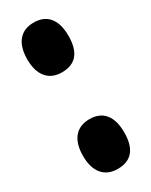

<svg xmlns="http://www.w3.org/2000/svg" viewBox="-149 -565 476 606"><g transform="rotate(-30 89.5 -262.5)"><path d="M90 4Q54 4 34.5 -19.5Q15 -43 15 -86Q15 -130 34.5 -153.5Q54 -177 90 -177Q127 -177 146 -153.5Q165 -130 165 -86Q165 4 90 4ZM90 -348Q54 -348 34.5 -371.5Q15 -395 15 -438Q15 -482 34.5 -505.5Q54 -529 90 -529Q127 -529 146 -505.5Q165 -482 165 -438Q165 -348 90 -348Z"/></g></svg>

Font: Bricolage Grotesque 24pt Condensed ExtraBold
Style: Regular
Weight: 800
Width: 3
Designer: Mathieu Triay
Foundry: Atelier Triay
Version: Version 1.001;gftools[0.9.33.dev8+g029e19f]